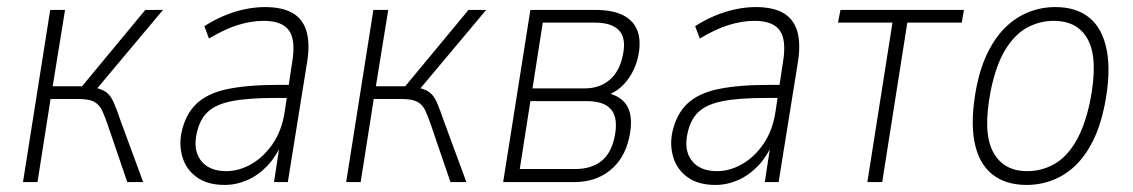

<svg xmlns="http://www.w3.org/2000/svg" viewBox="-20 -515 3203 543"><path d="M45 0 122 -487H164L129 -271H212L391 -487H441L249 -258L240 -269Q267 -264 280 -254.5Q293 -245 301.5 -225.5Q310 -206 323 -168L385 0H340L286 -158Q277 -185 269 -202Q261 -219 246.5 -227Q232 -235 202 -235H123L86 0Z M615 8Q567 8 537 -13.5Q507 -35 496.5 -69Q486 -103 493 -139Q504 -191 535 -221Q566 -251 623 -263Q680 -275 769 -275H806L800 -238H759Q682 -238 636 -229Q590 -220 567 -198Q544 -176 536 -136Q526 -89 549 -60Q572 -31 620 -31Q656 -31 691 -51Q726 -71 751.5 -108.5Q777 -146 785 -198L806 -337Q817 -401 797.5 -428.5Q778 -456 726 -456Q691 -456 653.5 -444.5Q616 -433 571 -406L558 -441Q586 -459 615 -471Q644 -483 673 -489Q702 -495 729 -495Q777 -495 806 -479Q835 -463 846 -429Q857 -395 849 -342L794 0H755L772 -112H778Q761 -72 735.5 -45.5Q710 -19 679 -5.5Q648 8 615 8Z M959 0 1036 -487H1078L1043 -271H1126L1305 -487H1355L1163 -258L1154 -269Q1181 -264 1194 -254.5Q1207 -245 1215.5 -225.5Q1224 -206 1237 -168L1299 0H1254L1200 -158Q1191 -185 1183 -202Q1175 -219 1160.5 -227Q1146 -235 1116 -235H1037L1000 0Z M1403 0 1480 -487H1663Q1713 -487 1743 -471.5Q1773 -456 1783.5 -426Q1794 -396 1784 -352Q1778 -327 1766 -306Q1754 -285 1737 -269.5Q1720 -254 1698 -246L1702 -251Q1743 -240 1757 -208.5Q1771 -177 1759 -124Q1746 -66 1705 -33Q1664 0 1604 0ZM1450 -37H1607Q1651 -37 1679.5 -58.5Q1708 -80 1718 -127Q1729 -180 1709 -204.5Q1689 -229 1640 -229H1480ZM1486 -265H1633Q1676 -265 1704 -289Q1732 -313 1741 -357Q1752 -405 1731.5 -428Q1711 -451 1663 -451H1515Z M2003 8Q1955 8 1925 -13.5Q1895 -35 1884.5 -69Q1874 -103 1881 -139Q1892 -191 1923 -221Q1954 -251 2011 -263Q2068 -275 2157 -275H2194L2188 -238H2147Q2070 -238 2024 -229Q1978 -220 1955 -198Q1932 -176 1924 -136Q1914 -89 1937 -60Q1960 -31 2008 -31Q2044 -31 2079 -51Q2114 -71 2139.5 -108.5Q2165 -146 2173 -198L2194 -337Q2205 -401 2185.5 -428.5Q2166 -456 2114 -456Q2079 -456 2041.5 -444.5Q2004 -433 1959 -406L1946 -441Q1974 -459 2003 -471Q2032 -483 2061 -489Q2090 -495 2117 -495Q2165 -495 2194 -479Q2223 -463 2234 -429Q2245 -395 2237 -342L2182 0H2143L2160 -112H2166Q2149 -72 2123.5 -45.5Q2098 -19 2067 -5.5Q2036 8 2003 8Z M2433 0 2504 -451H2350L2357 -487H2706L2700 -451H2546L2475 0Z M2883 8Q2823 8 2785 -23Q2747 -54 2735.5 -116Q2724 -178 2742 -271Q2754 -329 2776 -371.5Q2798 -414 2827 -441Q2856 -468 2891 -481.5Q2926 -495 2965 -495Q3025 -495 3062 -464Q3099 -433 3110.5 -370.5Q3122 -308 3104 -217Q3092 -158 3070.5 -115.5Q3049 -73 3020.5 -46Q2992 -19 2957 -5.5Q2922 8 2883 8ZM2885 -31Q2925 -31 2960 -50Q2995 -69 3021.5 -113Q3048 -157 3063 -229Q3086 -345 3058 -400.5Q3030 -456 2960 -456Q2920 -456 2885 -437Q2850 -418 2823.5 -375Q2797 -332 2782 -259Q2759 -142 2788 -86.5Q2817 -31 2885 -31Z"/></svg>

Font: Nunito Sans 10pt Condensed ExtraLight
Style: Italic
Weight: 250
Width: 3
Italic angle: -9°
Designer: Vernon Adams
Foundry: Vernon Adams
Version: Version 3.101;gftools[0.9.27]